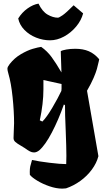

<svg xmlns="http://www.w3.org/2000/svg" viewBox="-20 -853 598 1086"><path d="M541 -517.6 539.1 -507.8Q533.7 -482.9 528.1 -462.9Q522.5 -442.9 509.3 -412.1Q496.1 -381.3 472.2 -339.8L536.6 30.3Q526.4 69.8 499.5 106.2Q472.7 142.6 434.6 170.2Q396.5 197.8 353.5 212.4Q343.3 213.9 332.5 213.9Q298.3 213.9 259.8 200.7Q221.2 187.5 190.7 168.9Q160.2 150.4 148.9 135.7Q148.4 129.4 148.4 118.7Q148.4 101.1 151.1 88.4Q153.8 75.7 161.1 51.8Q197.8 60.1 259.5 67.6Q321.3 75.2 354.5 75.2Q355.5 45.9 355.5 28.3Q355.5 -17.6 351.6 -116.2Q347.2 -211.4 347.7 -257.8L341.3 -262.2Q311 -175.3 273.2 -103.3Q235.4 -31.2 201.7 -2.4Q186.5 9.3 172.4 9.3Q160.6 9.3 148.9 3.2Q137.2 -2.9 120.6 -15.1Q112.3 -21 99.1 -28.3Q77.6 -40.5 67.1 -49.8Q56.6 -59.1 56.6 -71.8L57.6 -101.6Q59.6 -137.7 59.6 -156.2Q59.6 -222.2 51.3 -303Q43 -383.8 27.3 -437Q22 -455.1 22 -463.9Q22 -469.7 24.9 -475.6Q27.8 -481.4 34.7 -490.7Q62 -525.4 98.4 -546.6Q134.8 -567.9 164.8 -576.7Q194.8 -585.4 212.9 -587.9Q247.1 -564 272 -530Q296.9 -496.1 327.6 -443.4Q327.1 -473.1 324.7 -530.8L323.7 -563.5Q332 -568.8 355.5 -573Q378.9 -577.1 405.8 -577.1Q450.2 -577.1 482.7 -563Q515.1 -548.8 541 -518.1L540.5 -517.6ZM327.1 -338.9Q328.1 -350.6 328.1 -352.1V-377.9Q307.1 -383.3 265.6 -391.6L225.6 -400.4V-348.1Q225.6 -267.6 205.1 -172.4L219.7 -165.5Q243.7 -189 276.4 -244.6Q309.1 -300.3 327.1 -338.9ZM450.2 -777.3 396.5 -823.2Q354.5 -780.8 334.2 -766.8Q314 -752.9 307.6 -752.9Q279.8 -752.9 249.5 -770.3Q219.2 -787.6 197.8 -832.5Q167.5 -827.6 136 -805.4Q104.5 -783.2 83 -748.5Q90.8 -711.9 118.2 -683.8Q145.5 -655.8 184.1 -640.4Q222.7 -625 262.7 -625Q302.7 -625 342 -646.2Q381.3 -667.5 410.6 -702.6Q439.9 -737.8 450.2 -777.3Z"/></svg>

Font: Fruktur
Style: Regular
Weight: 400
Designer: Viktoriya Grabowska
Foundry: Viktoriya Grabowska
Version: Version 1.004; ttfautohint (v1.4.1)